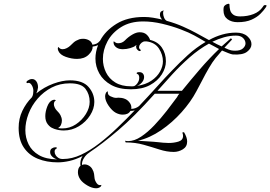

<svg xmlns="http://www.w3.org/2000/svg" viewBox="-20 -753 1450 1030"><path d="M496 257Q474 257 448.5 242Q423 227 411 210Q398 191 398 171Q398 147 412 136Q411 133 411 130Q411 127 411 124Q411 116 413 107Q415 98 419 91L423 84Q386 103 352.5 110.5Q319 118 290 118Q230 118 182.5 98.5Q135 79 107.5 38Q80 -3 80 -67Q80 -117 100 -158.5Q120 -200 151 -231Q156 -239 157.5 -248.5Q159 -258 159 -265Q159 -282 150 -296.5Q141 -311 130 -308Q129 -308 128.5 -307.5Q128 -307 127 -307Q122 -307 122 -311Q122 -318 131 -322Q141 -329 152 -329Q166 -329 175 -316.5Q184 -304 184 -284Q182 -267 175 -252Q217 -286 266 -304Q315 -322 355 -322Q424 -322 455 -286.5Q486 -251 486 -206Q486 -170 463.5 -134.5Q441 -99 403.5 -76Q366 -53 322 -53Q296 -53 270 -62Q269 -63 268 -63Q267 -63 266 -64Q250 -69 236.5 -86Q223 -103 223 -130Q223 -154 233.5 -181.5Q244 -209 262 -216Q268 -218 270 -218Q274 -218 276.5 -216.5Q279 -215 280 -214Q269 -209 269 -194Q269 -186 273.5 -176.5Q278 -167 283 -162Q290 -155 297.5 -146Q305 -137 310 -121Q311 -117 311.5 -113.5Q312 -110 312 -106Q312 -94 307 -83Q302 -72 291 -66Q297 -65 302.5 -64.5Q308 -64 314 -64Q354 -64 387 -86Q420 -108 440.5 -141Q461 -174 461 -207Q461 -247 438.5 -276.5Q416 -306 355 -306Q301 -306 257.5 -283.5Q214 -261 182 -224Q150 -187 133 -142.5Q116 -98 116 -55Q116 -14 133.5 21.5Q151 57 188.5 79Q226 101 286 102Q270 97 259.5 86.5Q249 76 249 63Q249 49 258.5 43Q268 37 277 37Q283 37 285 39.5Q287 42 280 46Q273 50 273 61Q273 71 279 80Q283 87 292.5 93.5Q302 100 316 100H318Q366 100 415 77Q464 54 513 16Q562 -22 610 -68Q658 -114 703 -161Q693 -158 679 -158V-157Q668 -138 638 -138Q620 -138 601 -148Q581 -159 562.5 -186Q544 -213 544 -236Q544 -239 544.5 -242.5Q545 -246 546 -249Q549 -258 553 -260.5Q557 -263 559 -263Q555 -245 572.5 -236.5Q590 -228 603 -228Q606 -228 609.5 -228.5Q613 -229 616 -229Q624 -229 633.5 -227.5Q643 -226 654 -221Q668 -214 677.5 -199.5Q687 -185 684 -169Q707 -169 726 -184Q776 -237 821.5 -287.5Q867 -338 904 -376Q942 -416 987 -457Q1032 -498 1083 -528Q1064 -539 1048 -548.5Q1032 -558 1022 -563Q995 -578 949 -595.5Q903 -613 850 -625.5Q797 -638 748 -638Q678 -638 629.5 -607.5Q581 -577 556.5 -531Q532 -485 532 -437Q532 -399 548.5 -365Q565 -331 598.5 -310.5Q632 -290 682 -290Q687 -290 691.5 -290Q696 -290 700 -291Q710 -296 716.5 -305.5Q723 -315 725 -322Q727 -330 727 -336Q727 -343 724.5 -349Q722 -355 717 -356Q713 -357 713 -360Q713 -366 727 -366Q740 -366 746.5 -358.5Q753 -351 753 -340Q753 -328 746 -317Q735 -300 715 -292Q761 -299 792 -320Q823 -341 838.5 -369Q854 -397 854 -424Q854 -459 833 -492Q812 -525 766 -531Q762 -531 757.5 -531Q753 -531 748 -529Q739 -525 732.5 -516.5Q726 -508 726 -500Q726 -491 733 -487Q735 -486 735 -483Q735 -479 730 -479Q721 -479 712 -493Q710 -499 710 -503Q710 -506 712 -512Q708 -510 707 -508Q699 -501 679 -495Q659 -489 639 -489Q634 -489 630 -489.5Q626 -490 621 -491Q608 -494 598.5 -503.5Q589 -513 589 -527Q589 -531 591 -531Q592 -531 601 -524Q606 -521 614 -521Q635 -521 650 -536Q667 -554 689 -567Q711 -580 729 -580Q753 -580 766.5 -567.5Q780 -555 785 -539Q827 -529 848.5 -497.5Q870 -466 870 -424Q870 -389 848 -354Q826 -319 784.5 -296.5Q743 -274 682 -274Q618 -274 576 -297.5Q534 -321 513 -358.5Q492 -396 492 -439Q492 -474 506 -511Q499 -508 492.5 -506Q486 -504 477 -503Q478 -481 455 -459Q432 -437 393 -437Q364 -437 333 -448Q302 -459 293 -480Q290 -488 290 -492Q290 -499 294 -501Q301 -489 316 -489Q327 -489 338.5 -495Q350 -501 357 -508Q365 -516 375.5 -525.5Q386 -535 405 -542Q414 -545 426 -545Q442 -545 456.5 -537.5Q471 -530 476 -513Q489 -515 498 -519Q507 -523 517 -535Q545 -588 604.5 -625Q664 -662 753 -662Q776 -662 800.5 -658Q825 -654 850 -648Q838 -660 838 -674Q838 -688 846 -692.5Q854 -697 861 -697Q855 -697 855 -682Q855 -672 860 -659Q865 -646 875 -641Q922 -628 963.5 -609.5Q1005 -591 1030 -577Q1038 -573 1057.5 -562Q1077 -551 1101 -538Q1135 -557 1171.5 -567.5Q1208 -578 1246 -578Q1285 -578 1307 -558.5Q1329 -539 1329 -516Q1329 -493 1305 -475Q1281 -457 1228 -461Q1220 -462 1205 -468Q1190 -474 1171 -482Q1164 -473 1155 -463Q1146 -453 1137 -442Q1120 -421 1101 -388.5Q1082 -356 1065 -322.5Q1048 -289 1034 -264Q1004 -207 954.5 -151.5Q905 -96 844.5 -54.5Q784 -13 720 2Q720 2 733.5 3Q747 4 766 5Q785 6 803.5 7.5Q822 9 831 10Q840 11 854.5 12.5Q869 14 885 14Q913 14 937.5 6.5Q962 -1 962 -24Q962 -33 958 -42L967 -44Q984 -16 984 6Q984 34 961 48Q938 62 912 62Q875 62 835 49Q795 36 750.5 23.5Q706 11 654 11L651 2Q655 3 659 3.5Q663 4 667 4Q701 4 737 -20Q773 -44 808 -81Q843 -118 874.5 -158.5Q906 -199 930 -232Q935 -243 942 -250H810Q700 -127 613.5 -53.5Q527 20 462 63V64H460V65Q442 76 431 94Q418 114 420 132Q426 129 434 129Q446 129 457.5 136Q469 143 475 154Q483 168 484.5 179.5Q486 191 487 201Q488 214 498 229Q508 244 524 239Q524 240 522.5 244.5Q521 249 513 253Q506 257 496 257ZM1241 -481Q1270 -481 1283.5 -493.5Q1297 -506 1297 -520Q1297 -536 1284 -549Q1271 -562 1246 -562Q1214 -562 1182 -553Q1150 -544 1119 -529Q1132 -522 1144.5 -515.5Q1157 -509 1169 -504Q1194 -527 1219 -548L1225 -541Q1221 -536 1210 -525Q1199 -514 1184 -497Q1209 -485 1220 -483Q1225 -482 1230.5 -481.5Q1236 -481 1241 -481ZM956 -266Q1003 -324 1052 -381Q1101 -438 1155 -490Q1142 -497 1128.5 -504.5Q1115 -512 1101 -519Q1047 -489 997.5 -445.5Q948 -402 904.5 -354.5Q861 -307 825 -266ZM1255 -634Q1222 -634 1200.5 -650Q1179 -666 1179 -697Q1179 -701 1179 -705Q1179 -709 1180 -713Q1181 -721 1192 -728Q1197 -731 1204 -732.5Q1211 -734 1211 -728Q1211 -714 1214.5 -699.5Q1218 -685 1230.5 -675Q1243 -665 1268 -665Q1308 -665 1340 -677.5Q1372 -690 1389 -715Q1394 -723 1396.5 -724.5Q1399 -726 1402 -726Q1410 -726 1410 -722Q1410 -720 1405 -712Q1395 -697 1376.5 -678.5Q1358 -660 1328.5 -647Q1299 -634 1255 -634Z"/></svg>

Font: Fleur De Leah
Style: Regular
Weight: 400
Designer: Robert E. Leuschke
Foundry: Robert E. Leuschke
Version: Version 1.010; ttfautohint (v1.8.3)